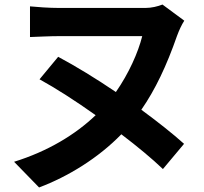

<svg xmlns="http://www.w3.org/2000/svg" viewBox="-20 -758 899 845"><path d="M42 -46 152 67C280 19 413 -63 514 -167C585 -113 649 -60 697 -14L790 -125C740 -170 674 -222 602 -275C663 -363 713 -468 759 -600C769 -627 780 -650 791 -667L695 -738C675 -730 647 -723 620 -723H241C196 -723 141 -727 112 -730V-595C141 -596 200 -599 241 -599H606C588 -527 547 -435 490 -353C403 -412 313 -467 236 -508L154 -409C225 -370 314 -313 401 -251C311 -165 190 -92 42 -46Z"/></svg>

Font: GenEiGothic-pro-Regular
Style: Bold
Weight: 700
Designer: Ryoko NISHIZUKA (kana & ideographs); Paul D. Hunt (Latin, Greek & Cyrillic); Wenlong ZHANG (bopomofo); Sandoll Communica
Foundry: Adobe Systems Incorporated; o_tamon
Version: Version 1.000.140830